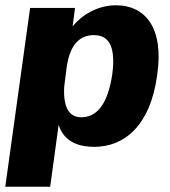

<svg xmlns="http://www.w3.org/2000/svg" viewBox="-22 -546 645 727"><path d="M-2 161H168L200 -73C223 -1 289 10 335 10C448 10 547 -69 573 -261C600 -442 527 -526 417 -526C344 -526 285 -486 253 -446L262 -516H92ZM286 -102C241 -102 217 -137 221 -217L231 -295C244 -379 281 -413 333 -413C381 -413 419 -384 403 -264C385 -145 341 -102 286 -102Z"/></svg>

Font: United Sans ExtraBold
Style: Italic
Weight: 800
Italic angle: -8°
Designer: Pablo Impallari, Rodrigo Fuenzalida (Modified by Dan O. Williams)
Version: Version 1.000;PS 001.000;hotconv 1.0.88;makeotf.lib2.5.64775